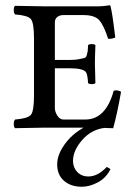

<svg xmlns="http://www.w3.org/2000/svg" viewBox="-20 -484 504 728"><path d="M290 224.1Q249 224.1 222.9 201.7Q196.8 179.2 196.8 139.2Q196.8 103 224.6 64Q252.4 24.9 296.9 0H148.9Q79.1 1 37.1 2Q32.2 -2 32.2 -13.9Q32.2 -25.9 37.1 -30.8Q85 -34.7 96.9 -48.3Q108.9 -62 108.9 -122.1V-337.9Q108.9 -397.9 96.9 -411.9Q85 -425.8 37.1 -429.2Q32.2 -434.1 32.2 -446Q32.2 -458 37.1 -461.9L147.9 -460H355Q368.2 -460 396 -463.9Q398.9 -463.9 398.9 -460.9Q405.8 -437 417 -341.8Q403.8 -335.9 390.1 -336.9Q374 -386.7 356.9 -406.7Q339.8 -426.8 296.9 -426.8H220.2Q206.1 -426.8 197 -419.4Q188 -412.1 188 -398.9V-256.8H245.1Q267.1 -256.8 279.1 -259.5Q291 -262.2 298.6 -263.7Q306.2 -265.1 309.1 -275.1Q312 -285.2 312.5 -289.6Q313 -293.9 314 -313Q317.9 -316.9 327.9 -316.9Q337.9 -316.9 341.8 -313Q339.8 -263.2 339.8 -242.2Q339.8 -227.1 341.8 -168.9Q337.9 -165 327.9 -165Q317.9 -165 314 -168.9Q312 -203.1 305.2 -211.4Q293 -225.1 245.1 -225.1H188V-75.2Q188 -60.1 197.5 -45.4Q207 -30.8 220.2 -30.8H303.2Q381.3 -30.8 411.1 -140.1Q425.3 -144 439 -136.2Q424.8 -54.2 409.2 2Q407.7 2 404.5 2Q401.4 2 392.6 1.7Q383.8 1.5 375.5 1Q325.2 7.8 291 47.6Q256.8 87.4 256.8 126Q256.8 150.9 272.9 168Q289.1 185.1 314.9 185.1Q351.1 185.1 384.8 148.9L398.9 157.2Q382.8 190.4 351.3 207.3Q319.8 224.1 290 224.1Z"/></svg>

Font: Linux Libertine Capitals
Style: Small Caps
Weight: 400
Designer: Philipp H. Poll
Foundry: Philipp H. Poll
Version: Version 5.1.3